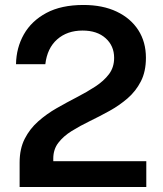

<svg xmlns="http://www.w3.org/2000/svg" viewBox="-20 -753 658 773"><path d="M59 0V-65V-98.5Q59 -154 79.5 -194.2Q100 -234.5 134 -264.5Q168 -294.5 208.8 -317.8Q249.5 -341 289.8 -361.8Q330 -382.5 364 -404.8Q398 -427 418.8 -454.5Q439.5 -482 439.5 -520Q439.5 -568.5 405.2 -599.2Q371 -630 312.5 -630Q250.5 -630 210.2 -594.5Q170 -559 162.5 -494.5H44.5Q45.5 -560.5 76 -614.5Q106.5 -668.5 166.5 -700.8Q226.5 -733 316 -733Q393.5 -733 449.8 -706.2Q506 -679.5 536.8 -631.8Q567.5 -584 567.5 -520.5Q567.5 -465 547.2 -425.5Q527 -386 493.8 -357.2Q460.5 -328.5 420.8 -306.5Q381 -284.5 341.2 -265.2Q301.5 -246 268.2 -225.2Q235 -204.5 214.8 -178Q194.5 -151.5 194.5 -114.5V-104H569V0Z"/></svg>

Font: Public Sans SemiBold
Style: Regular
Weight: 600
Designer: The Public Sans Project Authors: Dan O. Williams and USWDS (Libre Franklin designed by Pablo Impallari and Rodrigo Fuenz
Version: Version 1.007